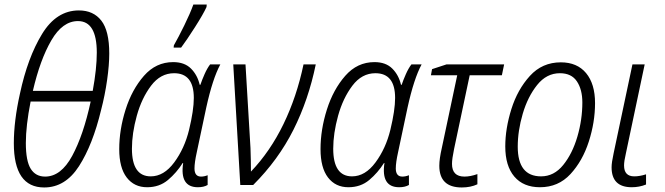

<svg xmlns="http://www.w3.org/2000/svg" viewBox="-20 -816 2932 847"><path d="M426 -331Q443 -396 452.5 -463Q462 -530 462 -580Q462 -680 427 -725Q392 -770 328 -770Q229 -770 165.5 -666Q102 -562 68 -403Q41 -282 41 -184Q41 11 175 11Q268 11 328.5 -83Q389 -177 426 -331ZM324 -723Q407 -723 407 -584Q407 -513 389 -415H125Q157 -553 206.5 -638Q256 -723 324 -723ZM94 -185Q94 -261 115 -368H380Q348 -220 298.5 -128.5Q249 -37 179 -37Q137 -37 115.5 -71.5Q94 -106 94 -185Z M779 -606Q803 -638 840 -696Q877 -754 891 -785L892 -796H833Q819 -757 793 -704Q767 -651 747 -616L746 -606ZM786 -97H788Q772 10 853 10Q879 10 896 0V-43Q881 -37 867 -37Q838 -37 838 -73Q838 -99 848 -144L890 -342Q918 -469 952 -532H907Q894 -515 882.5 -489Q871 -463 864 -442H861Q851 -485 822.5 -513.5Q794 -542 744 -542Q668 -542 615 -481.5Q562 -421 534 -332.5Q506 -244 506 -158Q506 -76 539 -33Q572 10 629 10Q683 10 721 -22Q759 -54 786 -97ZM562 -160Q562 -228 583.5 -305.5Q605 -383 646.5 -438Q688 -493 748 -493Q835 -493 835 -384Q835 -330 814 -243Q794 -161 748.5 -99.5Q703 -38 645 -38Q562 -38 562 -160Z M1097 0Q1208 -111 1274.5 -243.5Q1341 -376 1373 -532H1319Q1289 -389 1230.5 -268.5Q1172 -148 1087 -59Q1087 -84 1086.5 -109.5Q1086 -135 1085 -163L1063 -532H1009L1040 0Z M1674 -97H1676Q1660 10 1741 10Q1767 10 1784 0V-43Q1769 -37 1755 -37Q1726 -37 1726 -73Q1726 -99 1736 -144L1778 -342Q1806 -469 1840 -532H1795Q1782 -515 1770.5 -489Q1759 -463 1752 -442H1749Q1739 -485 1710.5 -513.5Q1682 -542 1632 -542Q1556 -542 1503 -481.5Q1450 -421 1422 -332.5Q1394 -244 1394 -158Q1394 -76 1427 -33Q1460 10 1517 10Q1571 10 1609 -22Q1647 -54 1674 -97ZM1450 -160Q1450 -228 1471.5 -305.5Q1493 -383 1534.5 -438Q1576 -493 1636 -493Q1723 -493 1723 -384Q1723 -330 1702 -243Q1682 -161 1636.5 -99.5Q1591 -38 1533 -38Q1450 -38 1450 -160Z M2086 -3V-48Q2055 -37 2029 -37Q1974 -37 1974 -93Q1974 -115 1983 -158L2052 -484H2194L2204 -532H1950L1886 -511L1881 -484H1997L1929 -163Q1918 -115 1918 -85Q1918 11 2017 11Q2056 11 2086 -3Z M2605 -361Q2605 -446 2565.5 -493.5Q2526 -541 2454 -541Q2372 -541 2317.5 -481Q2263 -421 2236 -335Q2209 -249 2209 -170Q2209 -84 2249 -37Q2289 10 2362 10Q2443 10 2496.5 -48Q2550 -106 2577.5 -191.5Q2605 -277 2605 -361ZM2264 -169Q2264 -239 2286 -314Q2308 -389 2349.5 -441Q2391 -493 2450 -493Q2501 -493 2525 -457Q2549 -421 2549 -364Q2549 -288 2527 -213Q2505 -138 2464.5 -88Q2424 -38 2367 -38Q2264 -38 2264 -169Z M2830 -2V-47Q2802 -38 2778 -38Q2733 -38 2733 -86Q2733 -105 2741 -139L2824 -532H2770L2687 -140Q2678 -99 2678 -78Q2678 10 2767 10Q2800 10 2830 -2Z"/></svg>

Font: Noto Sans UI SemiCondensed Light
Style: Italic
Weight: 300
Width: 4
Designer: Monotype Design Team
Foundry: Monotype Imaging Inc.
Version: 1.001